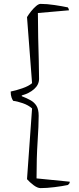

<svg xmlns="http://www.w3.org/2000/svg" viewBox="-20 -810 406 988"><path d="M189 158Q173 158 153 143Q133 128 119 112L145 -252Q126 -269 97 -279Q68 -289 48 -291Q44 -296 39.5 -308Q35 -320 35 -339Q61 -344 94.5 -355.5Q128 -367 145 -382L119 -722Q128 -737 140.5 -752.5Q153 -768 166 -779Q179 -790 189 -790Q221 -790 261 -784Q301 -778 329 -772Q331 -770 333 -765Q335 -760 335 -757L175 -743Q175 -680 176.5 -616.5Q178 -553 179.5 -498.5Q181 -444 181 -405Q181 -374 155.5 -351.5Q130 -329 92 -319V-315Q118 -305 137.5 -294Q157 -283 168 -265Q179 -247 179 -214Q179 -165 173.5 -81.5Q168 2 168 108L339 125Q339 132 335.5 136Q332 140 329 142Q301 148 260.5 153Q220 158 189 158Z"/></svg>

Font: Texturina 72pt Thin
Style: Regular
Weight: 100
Designer: Guillermo Torres Carreño
Foundry: Omnibus-Type
Version: Version 1.002; ttfautohint (v1.8.3)